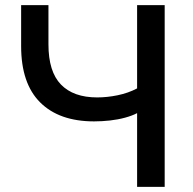

<svg xmlns="http://www.w3.org/2000/svg" viewBox="-20 -725 749 745"><path d="M512 0V-286Q493 -276 465.5 -268.5Q438 -261 407 -257.5Q376 -254 345 -254Q210 -254 136 -327.5Q62 -401 62 -546V-705H168V-553Q168 -447 216.5 -397Q265 -347 357 -347Q396 -347 437 -355.5Q478 -364 512 -382V-705H619V0Z"/></svg>

Font: NunitoSans_10ptSemiBold
Style: Regular
Weight: 600
Designer: Vernon Adams
Foundry: Vernon Adams
Version: Version 3.101;gftools[0.9.27]